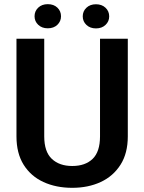

<svg xmlns="http://www.w3.org/2000/svg" viewBox="-20 -898 697 928"><path d="M463.4 -710.9H597.7V-238.8Q597.7 -157.2 562.5 -101.8Q527.3 -46.4 466.8 -18.3Q406.2 9.8 329.1 9.8Q251 9.8 189.9 -18.3Q128.9 -46.4 94.2 -101.8Q59.6 -157.2 59.6 -238.8V-710.9H193.8V-238.8Q193.8 -164.6 230.5 -130.1Q267.1 -95.7 329.1 -95.7Q392.1 -95.7 427.7 -130.1Q463.4 -164.6 463.4 -238.8ZM147 -819.3Q147 -844.2 164.8 -861.1Q182.6 -877.9 210.9 -877.9Q239.7 -877.9 257.3 -861.1Q274.9 -844.2 274.9 -819.3Q274.9 -794.9 257.3 -778.1Q239.7 -761.2 210.9 -761.2Q182.6 -761.2 164.8 -778.1Q147 -794.9 147 -819.3ZM379.9 -818.8Q379.9 -843.8 397.7 -860.6Q415.5 -877.4 443.8 -877.4Q472.2 -877.4 490 -860.6Q507.8 -843.8 507.8 -818.8Q507.8 -794.4 490 -777.6Q472.2 -760.7 443.8 -760.7Q415.5 -760.7 397.7 -777.6Q379.9 -794.4 379.9 -818.8Z"/></svg>

Font: Vazirmatn FD SemiBold
Style: Regular
Weight: 600
Designer: Saber Rastikerdar
Foundry: Saber Rastikerdar
Version: Version 33.001